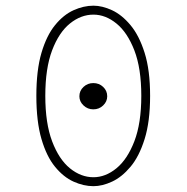

<svg xmlns="http://www.w3.org/2000/svg" viewBox="-20 -645 659 676"><path d="M308.5 -260Q288.5 -260 274 -273.8Q259.5 -287.5 259.5 -306Q259.5 -325.5 274 -339Q288.5 -352.5 308.5 -352.5Q329 -352.5 343.2 -339Q357.5 -325.5 357.5 -306Q357.5 -287.5 343.2 -273.8Q329 -260 308.5 -260ZM309 10.5Q274.5 10.5 239 -5.5Q203.5 -21.5 173.8 -57.8Q144 -94 126 -155.5Q108 -217 108 -307.5Q108 -398 126 -459Q144 -520 173.8 -556.5Q203.5 -593 239 -609Q274.5 -625 309 -625Q340 -625 374.5 -609Q409 -593 439.5 -556.5Q470 -520 489.2 -459Q508.5 -398 508.5 -307.5Q508.5 -217 489.2 -155.5Q470 -94 439.5 -57.8Q409 -21.5 374.5 -5.5Q340 10.5 309 10.5ZM309 -21Q351.5 -21 390 -52.5Q428.5 -84 453 -147.5Q477.5 -211 477.5 -307.5Q477.5 -404.5 453 -467.8Q428.5 -531 390 -562.2Q351.5 -593.5 309 -593.5Q265 -593.5 226.2 -562.2Q187.5 -531 163.5 -467.8Q139.5 -404.5 139.5 -307.5Q139.5 -211 163.5 -147.5Q187.5 -84 226.2 -52.5Q265 -21 309 -21Z"/></svg>

Font: Sono ExtraLight Monospace ExtraLight
Style: Regular
Weight: 250
Version: Version 2.112